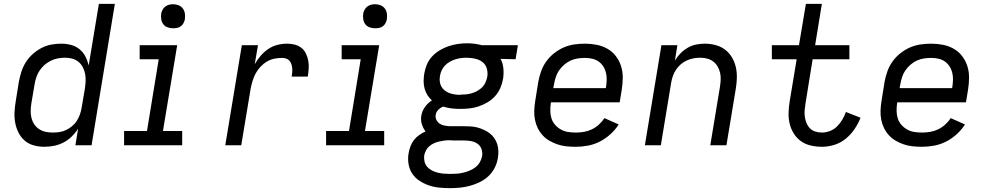

<svg xmlns="http://www.w3.org/2000/svg" viewBox="-20 -755 5140 998"><path d="M210 8Q182 8 155 0.5Q128 -7 108 -24.5Q88 -42 76 -66Q64 -90 59 -117Q54 -144 55.5 -172.5Q57 -201 62 -230L78 -330Q83 -356 91 -381.5Q99 -407 113.5 -430.5Q128 -454 149 -473Q170 -492 194.5 -505Q219 -518 245 -523Q271 -528 298 -528Q324 -528 349 -521.5Q374 -515 393 -499.5Q412 -484 423.5 -462Q435 -440 441 -415L494 -735H577L456 0H372L386 -86Q372 -64 352.5 -45Q333 -26 309.5 -14Q286 -2 260.5 3Q235 8 210 8ZM254 -66Q272 -66 289 -68.5Q306 -71 323 -79Q340 -87 354.5 -99Q369 -111 379 -126.5Q389 -142 395 -159Q401 -176 404 -193L421 -293Q424 -313 425 -332.5Q426 -352 422.5 -370.5Q419 -389 410.5 -405.5Q402 -422 388 -433.5Q374 -445 356 -450Q338 -455 318 -455Q299 -455 280.5 -451.5Q262 -448 244.5 -439.5Q227 -431 212 -418Q197 -405 186 -388.5Q175 -372 169 -354Q163 -336 160 -318L143 -218Q140 -199 139.5 -179.5Q139 -160 143.5 -142Q148 -124 158 -109Q168 -94 183 -84Q198 -74 216.5 -70Q235 -66 254 -66Z M625 0V-74H744L805 -447H706V-520H901L827 -74H927V0ZM880 -608Q865 -608 851 -613Q837 -618 828.5 -629.5Q820 -641 818 -655.5Q816 -670 818 -685Q820 -695 825.5 -705Q831 -715 840 -721.5Q849 -728 859 -730.5Q869 -733 880 -733Q895 -733 908.5 -727.5Q922 -722 930.5 -710.5Q939 -699 941 -684.5Q943 -670 941 -655Q939 -645 934 -635Q929 -625 920 -618.5Q911 -612 900.5 -610Q890 -608 880 -608Z M1151 0 1237 -520H1321L1304 -421Q1317 -444 1334.5 -464.5Q1352 -485 1374 -500Q1396 -515 1421.5 -521.5Q1447 -528 1472 -528Q1493 -528 1512.5 -523Q1532 -518 1547 -506Q1562 -494 1570.5 -476Q1579 -458 1582.5 -438.5Q1586 -419 1584.5 -398Q1583 -377 1580 -357H1496Q1498 -368 1499 -379Q1500 -390 1499 -400.5Q1498 -411 1494.5 -421.5Q1491 -432 1484.5 -439.5Q1478 -447 1468 -450.5Q1458 -454 1447 -454Q1426 -454 1406 -450Q1386 -446 1367.5 -435Q1349 -424 1334 -408Q1319 -392 1309 -373.5Q1299 -355 1293 -335Q1287 -315 1283 -295L1234 0Z M1675 0V-74H1794L1855 -447H1756V-520H1951L1877 -74H1977V0ZM1930 -608Q1915 -608 1901 -613Q1887 -618 1878.5 -629.5Q1870 -641 1868 -655.5Q1866 -670 1868 -685Q1870 -695 1875.5 -705Q1881 -715 1890 -721.5Q1899 -728 1909 -730.5Q1919 -733 1930 -733Q1945 -733 1958.5 -727.5Q1972 -722 1980.5 -710.5Q1989 -699 1991 -684.5Q1993 -670 1991 -655Q1989 -645 1984 -635Q1979 -625 1970 -618.5Q1961 -612 1950.5 -610Q1940 -608 1930 -608Z M2318 223Q2290 223 2261.5 220Q2233 217 2207.5 208Q2182 199 2159.5 184Q2137 169 2122.5 147Q2108 125 2103.5 97Q2099 69 2104 41Q2107 23 2113.5 5.5Q2120 -12 2131.5 -27Q2143 -42 2159 -53Q2175 -64 2192 -72Q2179 -89 2172.5 -110.5Q2166 -132 2170 -154Q2174 -178 2189 -199Q2204 -220 2225 -233Q2211 -246 2201.5 -261Q2192 -276 2187 -294.5Q2182 -313 2182 -332Q2182 -351 2185 -371Q2189 -395 2198.5 -418.5Q2208 -442 2225.5 -461Q2243 -480 2265.5 -493.5Q2288 -507 2312 -515Q2336 -523 2360 -526.5Q2384 -530 2408 -530Q2426 -530 2443 -528Q2460 -526 2477 -522L2483 -520H2672L2660 -447L2582 -449Q2594 -426 2596.5 -399.5Q2599 -373 2595 -346Q2591 -322 2581 -298.5Q2571 -275 2554 -256Q2537 -237 2514.5 -223.5Q2492 -210 2468 -202Q2444 -194 2420 -191.5Q2396 -189 2372 -189Q2349 -189 2327 -191.5Q2305 -194 2284 -201Q2270 -196 2258.5 -184.5Q2247 -173 2245 -159Q2242 -145 2248 -132.5Q2254 -120 2265 -112.5Q2276 -105 2289 -102.5Q2302 -100 2316 -99Q2318 -99 2319 -99Q2320 -99 2321 -99Q2324 -99 2327 -99Q2330 -99 2333 -99H2388Q2406 -99 2425 -98Q2444 -97 2461 -92.5Q2478 -88 2494.5 -80.5Q2511 -73 2525 -62.5Q2539 -52 2549 -37.5Q2559 -23 2564.5 -6Q2570 11 2570.5 29.5Q2571 48 2568 66Q2564 92 2551.5 117Q2539 142 2518.5 161Q2498 180 2473 192Q2448 204 2422 211Q2396 218 2370 220.5Q2344 223 2318 223Q2318 223 2318 223Q2318 223 2318 223ZM2373 -262Q2373 -262 2373 -262.5Q2373 -263 2373 -263Q2388 -263 2403 -264.5Q2418 -266 2433 -270.5Q2448 -275 2462 -283Q2476 -291 2487 -302Q2498 -313 2504 -327.5Q2510 -342 2513 -357Q2516 -377 2511 -396.5Q2506 -416 2492.5 -428.5Q2479 -441 2460 -447Q2441 -453 2422 -454L2406 -455Q2391 -455 2376 -453Q2361 -451 2346.5 -446.5Q2332 -442 2318 -434Q2304 -426 2293 -414.5Q2282 -403 2275.5 -389Q2269 -375 2267 -360Q2264 -345 2266 -330.5Q2268 -316 2274.5 -304.5Q2281 -293 2292 -284.5Q2303 -276 2316.5 -271Q2330 -266 2344.5 -264Q2359 -262 2373 -262ZM2318 149Q2335 149 2352 148Q2369 147 2386 143Q2403 139 2419.5 132.5Q2436 126 2450.5 115Q2465 104 2474 88.5Q2483 73 2486 56Q2489 37 2482.5 19Q2476 1 2460.5 -9Q2445 -19 2426 -22Q2407 -25 2388 -25H2333Q2330 -25 2326.5 -25.5Q2323 -26 2320 -26Q2320 -26 2319.5 -26Q2319 -26 2319 -26Q2317 -26 2316 -26Q2315 -26 2314 -26Q2314 -26 2314 -26Q2314 -26 2314 -26Q2300 -26 2287 -24Q2274 -22 2261 -19Q2248 -16 2235 -10Q2222 -4 2211.5 5Q2201 14 2194.5 26.5Q2188 39 2185 52Q2183 68 2186.5 84Q2190 100 2200 111.5Q2210 123 2224 130.5Q2238 138 2253.5 142Q2269 146 2285.5 147.5Q2302 149 2318 149Z M2973 8Q2948 8 2924 5.5Q2900 3 2878 -4.5Q2856 -12 2836 -23.5Q2816 -35 2800.5 -52Q2785 -69 2775 -89.5Q2765 -110 2760.5 -133.5Q2756 -157 2757 -181Q2758 -205 2762 -230L2778 -330Q2783 -357 2792.5 -384Q2802 -411 2819 -435Q2836 -459 2860 -478Q2884 -497 2910.5 -508.5Q2937 -520 2965 -524Q2993 -528 3021 -528Q3052 -528 3082 -522Q3112 -516 3137.5 -501.5Q3163 -487 3181 -463.5Q3199 -440 3208 -412Q3217 -384 3217 -352.5Q3217 -321 3212 -290L3201 -223H2844L2843 -218Q2840 -197 2840.5 -176.5Q2841 -156 2847 -138Q2853 -120 2866 -105.5Q2879 -91 2896 -81.5Q2913 -72 2932.5 -69Q2952 -66 2973 -66Q2994 -66 3015 -69.5Q3036 -73 3056 -82.5Q3076 -92 3093 -107.5Q3110 -123 3122 -141L3196 -108Q3178 -80 3152.5 -57Q3127 -34 3097.5 -19Q3068 -4 3036 2Q3004 8 2973 8ZM2856 -297H3129L3130 -302Q3133 -321 3133.5 -340.5Q3134 -360 3129.5 -378Q3125 -396 3115 -411Q3105 -426 3090.5 -436Q3076 -446 3057.5 -450Q3039 -454 3019 -454Q3001 -454 2982 -451Q2963 -448 2945.5 -440Q2928 -432 2912.5 -418.5Q2897 -405 2886 -389Q2875 -373 2869 -354.5Q2863 -336 2860 -318Z M3332 0 3418 -520H3501L3488 -440Q3500 -460 3517 -477.5Q3534 -495 3555 -507Q3576 -519 3598.5 -523.5Q3621 -528 3643 -528Q3672 -528 3700 -520.5Q3728 -513 3749.5 -496.5Q3771 -480 3785 -456Q3799 -432 3805 -405Q3811 -378 3810 -348.5Q3809 -319 3804 -290L3756 0H3672L3722 -302Q3725 -321 3726 -340Q3727 -359 3723 -376.5Q3719 -394 3710 -409.5Q3701 -425 3687 -435.5Q3673 -446 3655.5 -450.5Q3638 -455 3619 -455Q3601 -455 3583.5 -451.5Q3566 -448 3549.5 -440.5Q3533 -433 3519 -421Q3505 -409 3494.5 -393.5Q3484 -378 3478 -361Q3472 -344 3469 -327L3415 0Z M4253 8Q4223 8 4194.5 1.5Q4166 -5 4143.5 -21Q4121 -37 4106 -61Q4091 -85 4084.5 -112.5Q4078 -140 4079 -170Q4080 -200 4085 -230L4121 -447H3992V-520H4133L4169 -735H4252L4217 -520H4395V-447H4204L4167 -218Q4164 -200 4162.5 -182.5Q4161 -165 4163.5 -147.5Q4166 -130 4172.5 -114.5Q4179 -99 4190.5 -87.5Q4202 -76 4218.5 -71Q4235 -66 4253 -66Q4273 -66 4294 -74Q4315 -82 4331 -98Q4347 -114 4358.5 -133.5Q4370 -153 4377 -173L4453 -143Q4441 -112 4421.5 -83.5Q4402 -55 4375.5 -33.5Q4349 -12 4316.5 -2Q4284 8 4253 8Z M4773 8Q4748 8 4724 5.5Q4700 3 4678 -4.5Q4656 -12 4636 -23.5Q4616 -35 4600.5 -52Q4585 -69 4575 -89.5Q4565 -110 4560.5 -133.5Q4556 -157 4557 -181Q4558 -205 4562 -230L4578 -330Q4583 -357 4592.5 -384Q4602 -411 4619 -435Q4636 -459 4660 -478Q4684 -497 4710.5 -508.5Q4737 -520 4765 -524Q4793 -528 4821 -528Q4852 -528 4882 -522Q4912 -516 4937.5 -501.5Q4963 -487 4981 -463.5Q4999 -440 5008 -412Q5017 -384 5017 -352.5Q5017 -321 5012 -290L5001 -223H4644L4643 -218Q4640 -197 4640.5 -176.5Q4641 -156 4647 -138Q4653 -120 4666 -105.5Q4679 -91 4696 -81.5Q4713 -72 4732.5 -69Q4752 -66 4773 -66Q4794 -66 4815 -69.5Q4836 -73 4856 -82.5Q4876 -92 4893 -107.5Q4910 -123 4922 -141L4996 -108Q4978 -80 4952.5 -57Q4927 -34 4897.5 -19Q4868 -4 4836 2Q4804 8 4773 8ZM4656 -297H4929L4930 -302Q4933 -321 4933.5 -340.5Q4934 -360 4929.5 -378Q4925 -396 4915 -411Q4905 -426 4890.5 -436Q4876 -446 4857.5 -450Q4839 -454 4819 -454Q4801 -454 4782 -451Q4763 -448 4745.5 -440Q4728 -432 4712.5 -418.5Q4697 -405 4686 -389Q4675 -373 4669 -354.5Q4663 -336 4660 -318Z"/></svg>

Font: Zed Sans Extended
Style: Italic
Weight: 400
Width: 7
Italic angle: -9°
Designer: Belleve Invis
Foundry: Belleve Invis
Version: Version 1.0.0; ttfautohint (v1.8.4)